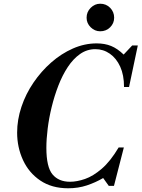

<svg xmlns="http://www.w3.org/2000/svg" viewBox="-20 -998 760 1031"><path d="M346 13Q258 13 196.5 -28.5Q135 -70 103.5 -138.5Q72 -207 72 -286Q72 -355 95 -424Q118 -493 159.5 -554Q201 -615 255 -662.5Q309 -710 371.5 -737.5Q434 -765 499 -765Q543 -765 577 -751Q611 -737 644 -705L690 -754H720L673 -531H646Q646 -595 625.5 -640Q605 -685 570 -709.5Q535 -734 492 -734Q447 -734 410 -708Q373 -682 344 -638Q315 -594 293.5 -538.5Q272 -483 257.5 -423.5Q243 -364 236 -307.5Q229 -251 229 -204Q229 -101 262 -61.5Q295 -22 356 -22Q393 -22 436.5 -37Q480 -52 526.5 -92Q573 -132 617 -206H645L592 0H564L534 -42Q493 -18 446.5 -2.5Q400 13 346 13ZM518 -830Q489 -830 467 -851.5Q445 -873 445 -903Q445 -934 467 -956Q489 -978 518 -978Q550 -978 571.5 -956Q593 -934 593 -903Q593 -873 571.5 -851.5Q550 -830 518 -830Z"/></svg>

Font: Libre Bodoni Medium
Style: Italic
Weight: 500
Italic angle: -13°
Designer: Pablo Impallari, Rodrigo Fuenzalida
Foundry: Impallari Type
Version: Version 2.005;gftools[0.9.23]